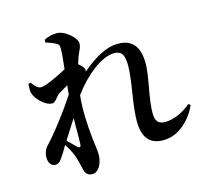

<svg xmlns="http://www.w3.org/2000/svg" viewBox="-117 -928 1193 1108"><g transform="rotate(-15 480.0 -374.5)"><path d="M303 45C339 45 366 -1 366 -57C366 -68 364 -86 361 -110C359 -126 357 -139 356 -148C346 -246 343 -324 348 -383C349 -389 350 -399 351 -414C391 -468 433 -511 477 -544C524 -579 567 -597 605 -597C626 -597 642 -589 651 -574C659 -560 663 -537 663 -506C663 -472 657 -421 646 -352C634 -279 628 -222 628 -183C628 -86 668 -38 748 -38C795 -38 837 -55 876 -89C907 -116 933 -150 952 -193L942 -203C888 -159 836 -137 786 -137C745 -137 728 -157 728 -206C728 -240 734 -291 747 -358C758 -419 764 -464 764 -493C764 -594 722 -644 637 -644C574 -644 501 -608 418 -536C419 -538 419 -542 419 -547C419 -557 408 -571 386 -589C387 -593 389 -599 392 -607C396 -620 399 -629 401 -634C404 -641 408 -650 413 -661C421 -678 425 -691 425 -701C425 -720 412 -740 387 -761C361 -783 336 -794 311 -794C286 -794 261 -788 236 -775V-759C259 -752 279 -745 294 -736C311 -727 313 -722 313 -699C313 -679 310 -640 303 -581C222 -538 169 -516 145 -516C130 -516 112 -530 93 -557L80 -554C80 -552 80 -549 79 -545C78 -522 78 -507 81 -499C87 -478 101 -458 122 -439C144 -419 165 -409 185 -409C193 -409 203 -416 215 -431C222 -440 228 -447 233 -451C234 -452 237 -453 240 -456C263 -469 281 -480 294 -488C291 -464 290 -446 289 -434C258 -387 224 -339 185 -289C150 -243 120 -208 97 -184C79 -165 70 -142 70 -115C70 -82 88 -61 111 -62C121 -62 131 -67 140 -76C145 -82 153 -93 164 -110L165 -111L193 -158C211 -131 225 -105 234 -79C241 -60 248 -34 255 -1C260 30 276 45 303 45ZM258 -130C237 -151 220 -167 207 -180L281 -296C280 -271 280 -237 280 -193C279 -167 279 -149 279 -140C278 -122 271 -119 258 -130Z"/></g></svg>

Font: AllPunType Bold
Style: Regular
Weight: 700
Version: 1.0